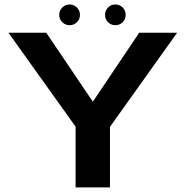

<svg xmlns="http://www.w3.org/2000/svg" viewBox="-20 -818 816 838"><path d="M310 0H460V-264.5L753 -675H587.5L385.5 -374.5H385L182 -675H17L310 -265ZM284 -708Q302.5 -708 315.8 -721.2Q329 -734.5 329 -753Q329 -772 315.8 -785.2Q302.5 -798.5 284 -798.5Q265 -798.5 251.8 -785.2Q238.5 -772 238.5 -753Q238.5 -734.5 251.8 -721.2Q265 -708 284 -708ZM483 -708Q502.5 -708 515.5 -721.2Q528.5 -734.5 528.5 -753Q528.5 -772 515.5 -785.2Q502.5 -798.5 483 -798.5Q464.5 -798.5 451.5 -785.2Q438.5 -772 438.5 -753Q438.5 -734.5 451.5 -721.2Q464.5 -708 483 -708Z"/></svg>

Font: Anybody SemiExpanded SemiBold
Style: Regular
Weight: 600
Width: 6
Designer: Tyler Finck
Foundry: Etcetera Type Company
Version: Version 1.113;gftools[0.9.25]